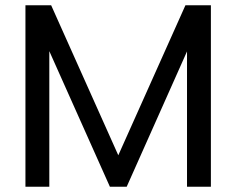

<svg xmlns="http://www.w3.org/2000/svg" viewBox="-20 -712 901 732"><path d="M687 -692C687 -692 431 -120 431 -120C431 -120 175 -692 175 -692C175 -692 77 -692 77 -692C77 -692 77 0 77 0C77 0 168 0 168 0C168 0 168 -517 168 -517C168 -517 399 0 399 0C399 0 463 0 463 0C463 0 693 -516 693 -516C693 -516 693 0 693 0C693 0 784 0 784 0C784 0 784 -692 784 -692C784 -692 687 -692 687 -692Z"/></svg>

Font: Girnar Poppins
Style: Regular
Weight: 500
Designer: Ninad Kale (Devanagari), Jonny Pinhorn (Latin)
Foundry: Indian Type Foundry
Version: ""